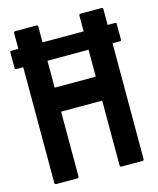

<svg xmlns="http://www.w3.org/2000/svg" viewBox="-117 -811 731 889"><g transform="rotate(-15 249.0 -366.5)"><path d="M-6 -644Q-6 -650 1 -650H34V-725Q34 -733 42 -733H143Q150 -733 150 -725V-650H347V-725Q347 -733 355 -733H455Q462 -733 462 -725V-650H497Q504 -650 504 -644V-568Q504 -562 497 -562H462V-8Q462 0 455 0H355Q347 0 347 -8V-318H150V-8Q150 0 143 0H42Q34 0 34 -8V-562H1Q-6 -562 -6 -568ZM347 -433V-562H150V-433Z"/></g></svg>

Font: RonaldsonGothic
Style: Regular
Weight: 400
Designer: Mr. Robertson for MacKellar, Smiths & Jordan Co. Philadelphia
Foundry: CAT-Fonts Peter Wiegel
Version: Version 1.000